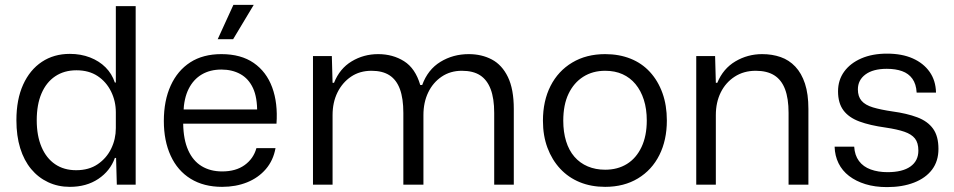

<svg xmlns="http://www.w3.org/2000/svg" viewBox="-20 -754 3896 784"><path d="M265 9Q217 9 176.5 -10Q136 -29 107 -64Q78 -99 62.5 -149Q47 -199 47 -263Q47 -348 74.5 -408.5Q102 -469 151 -501.5Q200 -534 265 -534Q310 -534 347.5 -519.5Q385 -505 411 -479Q437 -453 449 -417H453V-729H534V0H457L454 -109H449Q430 -56 381.5 -23.5Q333 9 265 9ZM291 -59Q343 -59 379 -83.5Q415 -108 434 -147Q453 -186 453 -231V-295Q453 -341 433.5 -380.5Q414 -420 378.5 -443.5Q343 -467 292 -467Q242 -467 205.5 -442.5Q169 -418 149.5 -372.5Q130 -327 130 -263Q130 -200 149.5 -154Q169 -108 205 -83.5Q241 -59 291 -59Z M887 9Q812 9 758.5 -24Q705 -57 677 -118Q649 -179 649 -260Q649 -343 677 -404.5Q705 -466 757 -499.5Q809 -533 884 -533Q964 -533 1016 -497Q1068 -461 1091.5 -397Q1115 -333 1109 -249H728Q729 -184 748.5 -140.5Q768 -97 803.5 -75.5Q839 -54 887 -54Q943 -54 979 -80Q1015 -106 1027 -149H1105Q1096 -99 1065.5 -63.5Q1035 -28 989 -9.5Q943 9 887 9ZM729 -295 720 -307H1039L1030 -293Q1031 -356 1013 -394.5Q995 -433 961.5 -451.5Q928 -470 884 -470Q838 -470 804 -450Q770 -430 750.5 -391.5Q731 -353 729 -295ZM869 -594 933 -734H1016L932 -594Z M1258 0V-525H1335L1338 -416H1344Q1367 -474 1416 -503.5Q1465 -533 1524 -533Q1584 -533 1630 -504Q1676 -475 1696 -407H1704Q1727 -470 1778.5 -501.5Q1830 -533 1894 -533Q1947 -533 1988.5 -511Q2030 -489 2054 -439.5Q2078 -390 2078 -309V0H1998V-293Q1998 -352 1983.5 -390Q1969 -428 1940.5 -446.5Q1912 -465 1866 -465Q1819 -465 1783.5 -441Q1748 -417 1728.5 -376.5Q1709 -336 1709 -284V0H1627V-293Q1627 -352 1613 -390Q1599 -428 1570.5 -446.5Q1542 -465 1497 -465Q1449 -465 1413.5 -441Q1378 -417 1358 -376.5Q1338 -336 1338 -284V0Z M2451 9Q2394 9 2347.5 -10Q2301 -29 2267.5 -65Q2234 -101 2215.5 -150.5Q2197 -200 2197 -261Q2197 -342 2228 -403Q2259 -464 2316.5 -498.5Q2374 -533 2451 -533Q2508 -533 2554.5 -514.5Q2601 -496 2634 -460Q2667 -424 2685 -374Q2703 -324 2703 -262Q2703 -182 2672.5 -121Q2642 -60 2585 -25.5Q2528 9 2451 9ZM2451 -61Q2502 -61 2540 -84.5Q2578 -108 2599.5 -153.5Q2621 -199 2621 -262Q2621 -309 2609 -346.5Q2597 -384 2575 -410.5Q2553 -437 2522 -451Q2491 -465 2451 -465Q2400 -465 2361.5 -440.5Q2323 -416 2301.5 -371Q2280 -326 2280 -261Q2280 -215 2291.5 -177.5Q2303 -140 2325.5 -114Q2348 -88 2380 -74.5Q2412 -61 2451 -61Z M2823 0V-525H2900L2903 -416H2909Q2933 -474 2983 -503.5Q3033 -533 3092 -533Q3133 -533 3167.5 -521Q3202 -509 3227.5 -482Q3253 -455 3267 -412.5Q3281 -370 3281 -309V0H3200V-293Q3200 -352 3185.5 -390Q3171 -428 3141.5 -446.5Q3112 -465 3066 -465Q3017 -465 2980 -441Q2943 -417 2923 -376.5Q2903 -336 2903 -284V0Z M3602 10Q3553 10 3514 -2Q3475 -14 3447 -35.5Q3419 -57 3404 -87.5Q3389 -118 3388 -155H3468Q3470 -120 3487.5 -96.5Q3505 -73 3535.5 -62Q3566 -51 3604 -51Q3665 -51 3697.5 -74Q3730 -97 3730 -139Q3730 -171 3716 -188.5Q3702 -206 3673 -216Q3644 -226 3597 -233Q3532 -242 3489 -258Q3446 -274 3424 -303.5Q3402 -333 3402 -381Q3402 -427 3427 -461.5Q3452 -496 3497 -515.5Q3542 -535 3602 -535Q3663 -535 3707 -515.5Q3751 -496 3776 -460.5Q3801 -425 3802 -376H3723Q3721 -411 3705.5 -432.5Q3690 -454 3663.5 -463.5Q3637 -473 3601 -473Q3545 -473 3514 -450Q3483 -427 3483 -389Q3483 -360 3498 -342.5Q3513 -325 3544.5 -315.5Q3576 -306 3624 -299Q3683 -291 3725.5 -275Q3768 -259 3790 -228.5Q3812 -198 3812 -146Q3812 -96 3786 -61.5Q3760 -27 3712.5 -8.5Q3665 10 3602 10Z"/></svg>

Font: Mona Sans ExtraLight
Style: Regular
Weight: 400
Version: Version 2.000